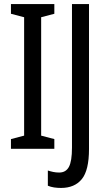

<svg xmlns="http://www.w3.org/2000/svg" viewBox="-20 -734 530 947"><path d="M248 0H34V-48L99 -65V-649L34 -666V-714H248V-666L183 -649V-65L248 -48ZM281 193Q263 193 246.5 190.5Q230 188 216 182V107Q228 111 242 114Q256 117 272 117Q305 117 320 89Q335 61 335 -6V-714H419V1Q419 106 383.5 149.5Q348 193 281 193Z"/></svg>

Font: Noto Sans Ethiopic ExtraCondensed
Style: Regular
Weight: 400
Width: 2
Designer: Monotype Design Team
Foundry: Monotype Imaging Inc.
Version: Version 2.102; ttfautohint (v1.8.4.7-5d5b)